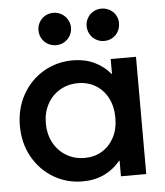

<svg xmlns="http://www.w3.org/2000/svg" viewBox="-53 -793 729 849"><g transform="rotate(-5 311.0 -369.0)"><path d="M450.2 -69.3H448.2Q418 -32.2 375.7 -12.2Q333.5 7.8 280.3 7.8Q209.5 7.8 150.9 -27.1Q92.3 -62 58.3 -123.3Q24.4 -184.6 24.4 -260.7Q24.4 -337.4 58.8 -398.9Q93.3 -460.4 152.3 -494.9Q211.4 -529.3 282.2 -529.3Q334.5 -529.3 376.7 -509.8Q418.9 -490.2 448.7 -454.1H450.2V-520.5H562.5V0H450.2ZM448.2 -259.8Q448.2 -309.6 428.7 -347.4Q409.2 -385.3 374.8 -406Q340.3 -426.8 296.9 -426.8Q252 -426.8 215.8 -405.5Q179.7 -384.3 159.7 -346.7Q139.6 -309.1 139.6 -261.7Q139.6 -215.3 159.4 -177.2Q179.2 -139.2 215.6 -116.9Q252 -94.7 297.9 -94.7Q340.8 -94.7 374.8 -115Q408.7 -135.3 428.5 -172.6Q448.2 -210 448.2 -259.8ZM356.9 -674.8Q356.9 -694.3 366.5 -710.7Q376 -727.1 392.3 -736.6Q408.7 -746.1 428.2 -746.1Q448.2 -746.1 465.1 -736.6Q481.9 -727.1 491.5 -710.7Q501 -694.3 500.5 -674.8Q500.5 -654.8 491.2 -638.2Q481.9 -621.6 465.6 -612.1Q449.2 -602.5 429.2 -602.5Q409.2 -602.5 392.6 -612.1Q376 -621.6 366.5 -638.2Q356.9 -654.8 356.9 -674.8ZM143.1 -674.8Q143.1 -694.3 152.6 -710.7Q162.1 -727.1 178.5 -736.6Q194.8 -746.1 214.4 -746.1Q234.4 -746.1 251 -736.6Q267.6 -727.1 277.3 -710.9Q287.1 -694.8 287.6 -674.8Q287.6 -654.8 277.8 -638.2Q268.1 -621.6 251.7 -612.1Q235.4 -602.5 215.3 -602.5Q195.3 -602.5 178.7 -612.1Q162.1 -621.6 152.6 -638.2Q143.1 -654.8 143.1 -674.8Z"/></g></svg>

Font: Reddit Sans Chocolate SemiBold
Style: Regular
Weight: 600
Designer: Stephen Hutchings
Foundry: Reddit
Version: Version 1.011